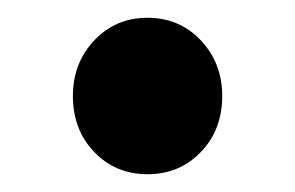

<svg xmlns="http://www.w3.org/2000/svg" viewBox="-20 -429 332 216"><path d="M146 -233Q110 -233 86 -258Q62 -283 62 -321Q62 -358 86 -383.5Q110 -409 146 -409Q182 -409 206 -383.5Q230 -358 230 -321Q230 -283 206 -258Q182 -233 146 -233Z"/></svg>

Font: Assistant
Style: Bold
Weight: 700
Designer: Hebrew By Ben Nathan, Latin by Paul Hunt
Version: Version 3.000